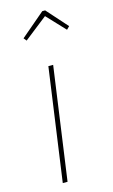

<svg xmlns="http://www.w3.org/2000/svg" viewBox="-119 -808 504 854"><g transform="rotate(-15 133.5 -381.0)"><path d="M67.9 -653.8 57.1 -667 168.9 -762.2H182.1L267.1 -667L253.9 -653.8L174.8 -737.8ZM153.8 -519 81.1 0H59.1L131.8 -519Z"/></g></svg>

Font: Fira Sans Compressed Thin
Style: Italic
Weight: 100
Width: 3
Italic angle: -8°
Designer: Carrois Corporate & Edenspiekermann AG
Foundry: Carrois Corporate GbR & Edenspiekermann AG
Version: Version 4.203;PS 004.203;hotconv 1.0.88;makeotf.lib2.5.64775